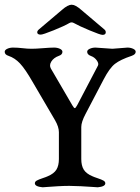

<svg xmlns="http://www.w3.org/2000/svg" viewBox="-20 -793 596 815"><path d="M153 -646Q138 -646 138 -656Q138 -662 145 -668L243 -751Q268 -773 284 -773Q300 -773 325 -751L423 -668Q429 -663 429 -656Q429 -645 415 -645Q406 -645 360.5 -664Q315 -683 294 -695Q284 -701 274 -695Q254 -683 208 -664.5Q162 -646 153 -646ZM325 -118Q325 -90 335.5 -73Q346 -56 372 -45Q378 -42 394.5 -36.5Q411 -31 419 -26.5Q427 -22 427 -15Q427 -1 395 2Q393 2 372.5 0.5Q352 -1 323.5 -2.5Q295 -4 274 -4Q253 -4 226.5 -2.5Q200 -1 181.5 0.5Q163 2 161 2Q128 -1 128 -15Q128 -22 136 -26.5Q144 -31 160.5 -36.5Q177 -42 183 -45Q209 -56 219.5 -73Q230 -90 230 -118V-232Q230 -254 214 -282L118 -446Q87 -500 65 -523.5Q43 -547 16 -556Q0 -561 0 -573Q0 -581 11 -586Q22 -591 35 -591Q55 -591 75.5 -588.5Q96 -586 114 -586Q132 -586 162.5 -588.5Q193 -591 210 -591Q223 -591 234 -586Q245 -581 245 -573Q245 -561 230 -556Q208 -548 198 -532Q188 -516 196 -502L287 -346Q294 -334 297.5 -334Q301 -334 308 -347L396 -515Q400 -524 390.5 -537Q381 -550 367 -555Q350 -561 350 -573Q350 -581 361 -586Q372 -591 385 -591Q392 -591 421 -588.5Q450 -586 457 -586Q464 -586 489 -588.5Q514 -591 521 -591Q534 -591 545 -586Q556 -581 556 -573Q556 -562 539 -556Q491 -540 468 -522Q445 -504 420 -456L343 -309Q325 -275 325 -254Z"/></svg>

Font: EB Garamond 08
Style: Regular
Weight: 400
Version: Version 0.016 ; ttfautohint (v1.5)